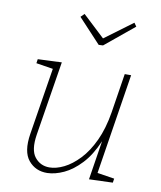

<svg xmlns="http://www.w3.org/2000/svg" viewBox="-86 -842 769 918"><g transform="rotate(10 298.0 -383.0)"><path d="M206 7Q149 8 114.5 -33.5Q80 -75 94 -163L146 -488L64 -501L67 -521L183 -526L125 -165Q113 -89 140 -55Q167 -21 211 -21Q244 -21 281.5 -39.5Q319 -58 355 -96Q391 -134 418.5 -193Q446 -252 459 -332L489 -523H520L443 -35L526 -22L523 -2L408 2L438 -188Q408 -118 368 -75.5Q328 -33 286 -13.5Q244 6 206 7ZM492 -773 504 -756 363 -640 342 -639 233 -756 250 -773 357 -673Z"/></g></svg>

Font: Bitter ExtraLight
Style: Italic
Weight: 200
Italic angle: -9°
Designer: Sol Matas, and Bitter project Authors
Foundry: Sol Matas
Version: Version 2.001